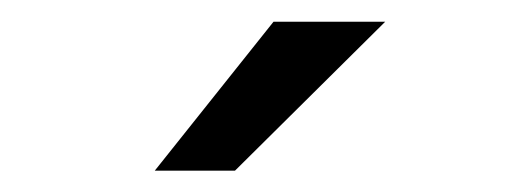

<svg xmlns="http://www.w3.org/2000/svg" viewBox="-20 -769 490 180"><path d="M125.1 -609 236.4 -748.6H341.1L200.3 -609Z"/></svg>

Font: League Mono Thin Condensed
Style: Regular
Weight: 100
Width: 1
Designer: Tyler Finck
Foundry: The League of Moveable Type / Tyler Finck
Version: Version 2.300;RELEASE